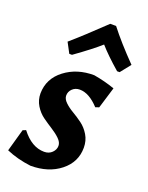

<svg xmlns="http://www.w3.org/2000/svg" viewBox="-147 -785 665 864"><g transform="rotate(20 186.0 -352.5)"><path d="M101 -524 75 -573Q132 -622 228 -714H256Q304 -652 381 -573L342 -524H330Q269 -577 234 -617Q195 -582 114 -524ZM240 -472Q293 -463 341 -446L310 -344L293 -338Q246 -389 201 -389Q180 -389 166 -375.5Q152 -362 152 -343Q152 -327 168 -311.5Q184 -296 207 -282.5Q230 -269 252.5 -252.5Q275 -236 291 -209.5Q307 -183 307 -149Q307 -80 251 -35.5Q195 9 109 9Q44 1 -9 -22L21 -129L36 -135Q85 -71 145 -71Q168 -71 182.5 -85.5Q197 -100 197 -118Q197 -135 180.5 -151Q164 -167 141 -181.5Q118 -196 95 -212.5Q72 -229 56 -255Q40 -281 40 -313Q41 -384 99.5 -428.5Q158 -473 240 -472Z"/></g></svg>

Font: Alegreya Sans SC
Style: Bold Italic
Weight: 700
Italic angle: -7°
Designer: Juan Pablo del Peral
Foundry: Huerta Tipografica
Version: Version 2.007